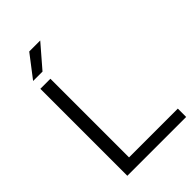

<svg xmlns="http://www.w3.org/2000/svg" viewBox="-274 -1050 1155 1155"><g transform="rotate(-45 303.5 -473.0)"><path d="M97 0V-740H182.5V-71H597.5V0ZM99.5 -804 208.5 -946H302L179.5 -804Z"/></g></svg>

Font: Encode Sans Expanded
Style: Regular
Weight: 400
Width: 7
Designer: Multiple Designers
Foundry: Impallari Type
Version: Version 2.000